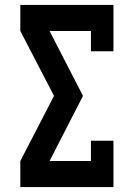

<svg xmlns="http://www.w3.org/2000/svg" viewBox="-20 -755 540 775"><path d="M62 0V-105L198 -368L62 -630V-735H438V-548H347V-630H180L315 -368L180 -105H347V-187H438V0Z"/></svg>

Font: Iosevka Curly Slab Extrabold
Style: Regular
Weight: 800
Monospace: yes
Designer: Belleve Invis
Foundry: Belleve Invis
Version: Version 22.1.2; ttfautohint (v1.8.4)